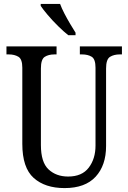

<svg xmlns="http://www.w3.org/2000/svg" viewBox="-20 -951 656 981"><path d="M310 10Q210 10 152 -42Q94 -94 94 -216V-605Q94 -649 74 -661Q54 -673 25 -673H13V-714H269V-673H258Q228 -673 208.5 -660.5Q189 -648 189 -601V-210Q189 -122 228 -85.5Q267 -49 328 -49Q399 -49 433.5 -94.5Q468 -140 468 -207V-605Q468 -649 448.5 -661Q429 -673 399 -673H388V-714H603V-673H592Q562 -673 542 -660.5Q522 -648 522 -601V-205Q522 -106 468.5 -48Q415 10 310 10ZM329 -771Q306 -789 277 -817.5Q248 -846 223.5 -875Q199 -904 188 -921V-931H287Q295 -909 309 -882Q323 -855 338.5 -829Q354 -803 366 -784V-771Z"/></svg>

Font: Noto Serif Hebrew Condensed
Style: Regular
Weight: 400
Width: 3
Designer: Monotype Design Team
Foundry: Monotype Imaging Inc.
Version: Version 2.004; ttfautohint (v1.8.4.7-5d5b)